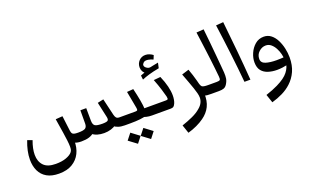

<svg xmlns="http://www.w3.org/2000/svg" viewBox="-82 -915 2505 1551"><g transform="rotate(-20 1170.0 -140.0)"><path d="M229 185.1Q166 185.1 125 161.4Q84 137.7 64.2 95.7Q44.4 53.7 44.4 -0.5Q44.4 -72.8 77.6 -157.7L118.7 -142.6Q94.2 -77.6 94.2 -24.9Q94.2 32.7 127 67.4Q159.7 102.1 230.5 102.1Q284.2 102.1 320.3 88.6Q356.4 75.2 372.1 56.6Q380.4 46.4 382.8 36.1Q385.3 25.9 385.3 10.3Q385.3 -12.7 381.3 -44.7Q377.4 -76.7 371.6 -114.3L352.1 -237.3L411.6 -241.7L427.7 -111.8Q429.7 -97.2 434.3 -88.9Q439 -80.6 450.9 -77.1Q462.9 -73.7 486.3 -73.7Q534.7 -73.7 549.1 -85.2Q563.5 -96.7 563.5 -123.5L564 -237.3H614.3L615.2 -127.9Q615.7 -94.7 632.3 -84.5Q648.9 -74.2 696.8 -74.2Q720.2 -74.2 733.9 -78.6Q747.6 -83 747.6 -98.6Q747.6 -103.5 746.6 -109.9Q745.6 -116.2 743.7 -123.5L716.8 -245.6L768.1 -256.8L802.2 -111.8Q806.6 -93.8 814.7 -84.7Q822.8 -75.7 841.8 -75.7H860.8V0Q827.6 0 804.7 -7.8Q781.7 -15.6 767.1 -28.3L783.7 -27.8Q771 -15.6 742.9 -6.8Q714.8 2 683.6 2Q651.9 2 625.2 -5.9Q598.6 -13.7 577.6 -32.2L597.2 -30.8Q580.6 -15.1 554 -6.3Q527.3 2.4 486.3 2.4Q465.8 2.4 450.2 -1.2Q434.6 -4.9 423.3 -10.3L434.1 -21Q435.5 36.6 412.6 83.3Q389.6 129.9 343.8 157.5Q297.9 185.1 229 185.1ZM860.8 0V-75.7Q874.5 -75.7 878.7 -66.9Q882.8 -58.1 882.8 -37.6Q882.8 -19.5 878.4 -9.8Q874 0 860.8 0Z M860.8 0V-75.7H979Q992.2 -75.7 995.6 -80.8Q999 -85.9 995.6 -103.5L968.8 -247.6L1023.9 -252Q1037.6 -194.8 1046.1 -148.2Q1054.7 -101.6 1056.6 -59.6L1038.6 -75.7H1107.9V0H1093.8Q1069.3 0 1048.3 -4.9Q1027.3 -9.8 1010.7 -17.6L1046.9 -15.6Q1027.3 -7.8 991.5 -3.9Q955.6 0 907.7 0ZM1107.9 0V-75.7Q1121.6 -75.7 1125.7 -66.9Q1129.9 -58.1 1129.9 -37.6Q1129.9 -19.5 1125.5 -9.8Q1121.1 0 1107.9 0ZM860.8 0Q847.7 0 843.3 -9.8Q838.9 -19.5 838.9 -37.6Q838.9 -58.1 843 -66.9Q847.2 -75.7 860.8 -75.7ZM1021.5 176.3 951.3 123.9 993.3 70.5 1063 122.9ZM909.2 176.3 839 123.9 881 70.5 950.7 122.9Z M1107.9 0V-75.7H1240.7Q1253.4 -75.7 1256.8 -79.8Q1260.3 -84 1256.8 -103.5Q1251.5 -126 1238 -169.4Q1224.6 -212.9 1204.6 -263.7L1263.2 -269Q1285.2 -218.3 1295.9 -174.6Q1306.6 -130.9 1306.6 -95.7Q1306.6 -76.2 1303.5 -58.8Q1300.3 -41.5 1294.4 -28.3Q1286.6 -11.2 1278.3 -5.6Q1270 0 1254.4 0ZM1107.9 0Q1094.7 0 1090.3 -9.8Q1085.9 -19.5 1085.9 -37.6Q1085.9 -58.1 1090.1 -66.9Q1094.2 -75.7 1107.9 -75.7ZM1126 -297.9 1124 -298.3 1120.1 -333.5 1166 -350.6 1168.5 -335Q1147.9 -349.6 1139.9 -365Q1131.8 -380.4 1131.8 -398.4Q1131.8 -431.6 1153.8 -454.8Q1175.8 -478 1209 -478Q1227.5 -478 1244.1 -470.9Q1260.7 -463.9 1273.4 -454.1L1259.8 -420.4Q1249 -424.8 1238.3 -428.5Q1227.5 -432.1 1217.3 -433.6Q1189.9 -437.5 1178 -426.3Q1166 -415 1166 -405.3Q1166 -390.6 1183.1 -378.9Q1200.2 -367.2 1216.8 -371.1Q1220.2 -372.1 1239.7 -376Q1259.3 -379.9 1284.7 -384.8L1274.9 -339.8Q1223.1 -330.1 1186.5 -319.3Q1149.9 -308.6 1126 -297.9Z M1604 -75.7V0Q1584 0 1568.8 -1.2Q1553.7 -2.4 1539.6 -9.3L1551.3 -21.5Q1554.2 42 1531.7 87.9Q1509.3 133.8 1462.9 166.5Q1435.5 186.5 1398.9 203.6Q1362.3 220.7 1322.3 231.9L1297.9 160.2Q1347.7 143.6 1390.6 124Q1433.6 104.5 1462.4 79.1Q1485.4 60.1 1495.6 39.1Q1505.9 18.1 1505.9 -3.4Q1505.9 -21.5 1500 -43.7Q1494.1 -65.9 1485.4 -91.8Q1476.6 -117.2 1463.1 -153.8Q1449.7 -190.4 1435.5 -227.5L1496.6 -246.6Q1507.3 -217.8 1515.1 -192.9Q1522.9 -168 1530.3 -140.6Q1533.2 -129.4 1535.2 -121.8Q1537.1 -114.3 1538.6 -108.9Q1543.9 -91.3 1551.8 -84.5Q1563 -75.7 1604 -75.7ZM1604 0V-75.7Q1617.7 -75.7 1621.8 -66.9Q1626 -58.1 1626 -37.6Q1626 -19.5 1621.6 -9.8Q1617.2 0 1604 0Z M1604 0V-75.7H1677.7Q1698.7 -75.7 1705.1 -81.5Q1711.4 -87.4 1709 -110.4Q1705.6 -145.5 1701.7 -180.9Q1697.8 -216.3 1693.4 -253.2Q1689 -290 1683.8 -329.6Q1678.7 -369.1 1672.9 -413.1Q1667 -457 1660.2 -506.8L1723.1 -511.2Q1729 -457.5 1734.9 -397.7Q1740.7 -337.9 1745.8 -282.5Q1751 -227.1 1754.4 -185.8Q1757.8 -144.5 1759.3 -127.4Q1761.2 -97.2 1757.6 -75Q1753.9 -52.7 1738.3 -28.8Q1727.1 -11.7 1711.7 -5.9Q1696.3 0 1668.5 0ZM1604 0Q1590.8 0 1586.4 -9.8Q1582 -19.5 1582 -37.6Q1582 -58.1 1586.2 -66.9Q1590.3 -75.7 1604 -75.7Z M1888.2 0Q1877.4 -118.7 1861.8 -249.3Q1846.2 -379.9 1828.6 -506.8L1891.6 -511.7Q1906.2 -375.5 1918 -253.2Q1929.7 -130.9 1939.5 0Z M2043.5 232.4 2019 160.6Q2048.3 150.9 2074.7 140.4Q2101.1 129.9 2122.1 119.6Q2193.4 85 2223.1 46.4Q2252.9 7.8 2254.4 -28.3L2253.4 -63Q2253.4 -82 2246.8 -108.2Q2240.2 -134.3 2227.1 -159.2Q2213.9 -184.1 2194.3 -200.7Q2174.8 -217.3 2148.9 -217.3Q2116.7 -217.3 2090.1 -193.1Q2063.5 -168.9 2063.5 -131.8Q2063.5 -98.6 2100.1 -86.9Q2136.7 -75.2 2192.4 -75.2Q2210.4 -75.2 2230 -76.2Q2249.5 -77.1 2269.5 -78.6L2265.6 -11.7Q2238.3 -5.9 2215.1 -2.9Q2191.9 0 2169.9 0Q2128.9 0 2094.2 -11Q2059.6 -22 2038.8 -47.6Q2018.1 -73.2 2017.6 -118.2Q2017.1 -156.2 2034.2 -195.8Q2051.3 -235.4 2082.8 -262.5Q2114.3 -289.6 2157.7 -289.6Q2193.4 -289.6 2220 -268.6Q2246.6 -247.6 2263.9 -213.4Q2281.2 -179.2 2290 -139.2Q2298.8 -99.1 2298.8 -61Q2298.8 6.8 2275.9 57.6Q2252.9 108.4 2213.4 144.5Q2180.2 175.3 2136.7 196.8Q2093.3 218.3 2043.5 232.4Z"/></g></svg>

Font: Markazi Text
Style: Regular
Weight: 400
Designer: Borna Izadpanah (Arabic designer), Fiona Ross (Arabic design director) and Florian Runge (Latin designer)
Foundry: Borna Izadpanah and Florian Runge
Version: Version 1.000